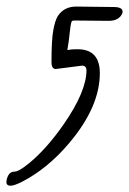

<svg xmlns="http://www.w3.org/2000/svg" viewBox="-58 -557 401 597"><path d="M198.2 -353 114.3 -342.3Q113.8 -342.3 112.3 -342.8Q102.1 -345.7 102.1 -362.3Q102.1 -432.6 107.7 -463.1Q113.3 -493.7 121.6 -506.8Q141.1 -536.6 178.7 -536.6L295.4 -535.2Q322.8 -535.2 323.2 -521Q323.2 -515.6 319.3 -509.8Q307.6 -492.2 280.3 -492.2L174.8 -493.2Q170.9 -493.2 166.7 -492.2Q162.6 -491.2 159.2 -458.5Q155.8 -425.8 151.4 -401.4Q164.6 -403.8 175.3 -403.8H188.5Q252.4 -400.9 252.4 -329.6Q252.4 -225.1 157.7 -112.8Q89.8 -32.2 9.3 8.8Q-14.2 20.5 -25.6 20.5Q-37.1 20.5 -38.1 10.7Q-38.1 -1 -32 -12.2Q-25.9 -23.4 -12.7 -23.4Q0.5 -23.4 32.2 -49.3Q86.9 -94.2 139.6 -169.9Q210.9 -272.5 210.9 -338.9Q210.4 -352.1 198.2 -353Z"/></svg>

Font: Kristi
Style: Regular
Weight: 400
Italic angle: -15°
Version: Version 1.004